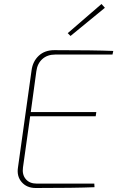

<svg xmlns="http://www.w3.org/2000/svg" viewBox="-20 -941 588 961"><path d="M333 -761 319 -775 488 -921 505 -902ZM543 -668H257Q217 -668 192 -645.5Q167 -623 162 -585L134 -380H462L459 -359H131L95 -103Q90 -67 109 -44.5Q128 -22 164 -22H452L453 -4Q354 0 159 0Q114 0 88.5 -29.5Q63 -59 70 -103L138 -589Q144 -634 174 -662Q204 -690 252 -690Q449 -690 547 -686Z"/></svg>

Font: Ezarion Thin
Style: Italic
Weight: 250
Italic angle: -8°
Designer: Natanael Gama
Version: Version 1.001;PS 001.001;hotconv 1.0.70;makeotf.lib2.5.58329